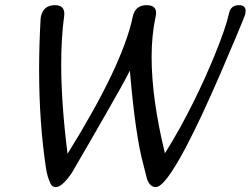

<svg xmlns="http://www.w3.org/2000/svg" viewBox="-20 -721 986 755"><path d="M943.8 -663.1Q930.7 -627 847.2 -432.6Q769.5 -252.9 710 -140.1Q627.9 14.6 592.8 14.6Q569.3 14.6 558.1 -17.1Q556.2 -22.9 543.9 -73.2Q512.2 -188.5 490.7 -443.4Q481.4 -425.3 475.1 -413.1Q459 -382.8 414.1 -304.2Q365.7 -218.3 261.7 -40Q241.2 -10.7 226.1 2Q211.4 14.6 199.7 14.6Q185.5 14.6 179.2 2Q166.5 -24.4 161.6 -54.7Q133.8 -236.3 133.8 -446.8Q133.8 -543.5 139.6 -645.5L140.6 -654.8Q150.4 -700.7 195.8 -700.7Q232.9 -700.7 232.9 -667Q232.9 -663.1 232.4 -658.7Q220.7 -573.7 220.7 -468.3Q220.7 -314 245.6 -116.2Q460.9 -462.4 501.5 -652.8L502 -655.3Q511.7 -700.7 556.6 -700.7Q593.8 -700.7 593.8 -669.9Q593.8 -663.6 591.8 -655.3L591.3 -652.3Q576.2 -582 576.2 -495.6Q576.2 -334.5 628.4 -118.2Q687.5 -211.4 743.7 -325.7Q787.1 -413.6 823.7 -502.9Q868.2 -611.8 880.4 -668Q887.2 -700.7 919.4 -700.7Q945.8 -700.7 945.8 -678.2Q945.8 -673.8 944.8 -668Z"/></svg>

Font: inglobal
Style: Italic
Weight: 400
Italic angle: -12°
Designer: Andrey Kochetov, Denis Davydov, Evgeny Yurtaev
Foundry: inglobal
Version: Version 1.00 September 25, 2014, initial release